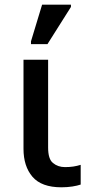

<svg xmlns="http://www.w3.org/2000/svg" viewBox="-20 -796 392 826"><path d="M184.1 -606 285.2 -766.1V-775.9H161.1L113.3 -618.2V-606ZM244.1 9.8C278.8 9.8 308.1 4.4 327.1 -2V-86.9C307.1 -80.6 286.6 -77.1 259.8 -77.1C239.3 -77.1 222.2 -83 208 -94.7C193.8 -106 187 -128.4 187 -161.1V-539.1H81.1V-155.8C81.1 -106 93.8 -65.9 119.6 -35.6C145.5 -5.4 187 9.8 244.1 9.8Z"/></svg>

Font: Noto Reveo Sans
Style: Regular
Weight: 500
Designer: Monotype Design Team
Foundry: Monotype Imaging Inc.
Version: Version 2.007